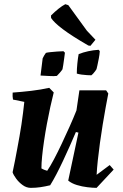

<svg xmlns="http://www.w3.org/2000/svg" viewBox="-20 -896 595 928"><path d="M129.1 12Q108 12 89.7 -1.3Q71.3 -14.6 58.3 -32.3Q45.2 -50 40.9 -63.3Q46.9 -90.8 52.4 -119.3Q57.9 -147.7 63.4 -177.4Q68.9 -207 74.2 -236.5Q79.4 -265.9 83.7 -294.5Q87.9 -323.2 91.4 -350.9Q94.9 -378.6 97.5 -403.6L42.8 -414.7Q39.8 -430.5 41.2 -448.5Q83.8 -451.5 130.4 -456.9Q177 -462.4 218 -471.5L239.7 -449.2Q231.6 -417.5 223 -378.2Q214.4 -339 206.6 -296.8Q198.8 -254.7 192.8 -214Q186.8 -173.4 183.5 -139.5Q180.2 -105.5 180.2 -82Q185.4 -78.9 192.8 -75.7Q200.3 -72.6 208.1 -70.5Q222.3 -91.1 240.5 -125.4Q258.7 -159.7 278.2 -201Q297.6 -242.2 316.4 -284.1Q335.1 -325.9 349.5 -362.2L363.8 -459.5H492.9L503.4 -444Q497.9 -415.2 490.6 -376.1Q483.3 -337 476.3 -293.2Q469.2 -249.5 463.1 -205.5Q457.1 -161.5 452.8 -121.5Q448.5 -81.5 447 -51.1L510.2 -98.2L529.3 -76.3L446.8 12Q428.3 12 402.5 8.9Q376.7 5.9 351.7 -1.7Q326.7 -9.2 309.7 -23.1L359.1 -255L346.9 -258Q333.1 -225.8 317.4 -190.3Q301.7 -154.9 285.3 -120Q268.9 -85.1 253 -54.5Q237.1 -24 222.4 -0.5Q197.5 5.5 175.3 8.7Q153.1 12 129.1 12ZM175.9 -530.9 186.2 -613.9Q189.1 -620.3 193.4 -627.7Q197.6 -635.2 202 -640.5Q208.9 -642.5 223.7 -644Q238.5 -645.4 255.9 -646.9Q273.4 -648.4 286.8 -648.4L293.8 -641.3Q292.8 -631.9 290.3 -614.4Q287.9 -597 285.6 -581.3Q283.4 -565.6 282 -561.1Q278.5 -555.2 269.3 -544.6Q260.2 -534 254.8 -529.1Q241.5 -527.2 218.6 -528.6Q195.7 -529.9 175.9 -530.9ZM351.2 -540.4Q351.2 -563.1 353.9 -589.7Q356.6 -616.3 360.1 -634.3Q381.6 -643.1 406.5 -648.4Q431.4 -653.8 456.7 -655.3L462.3 -648.7Q461.2 -631.5 457.5 -612.8Q453.8 -594.1 450.8 -580.1Q447.9 -566 446.4 -561.6Q444.9 -558.6 440 -552Q435.1 -545.4 429.7 -539.5Q424.3 -533.6 421.7 -532.1Q414.8 -532.1 401.3 -532.8Q387.7 -533.5 373.9 -535.5Q360.1 -537.5 351.2 -540.4ZM417.1 -674.5 406.8 -676.1Q367 -699.1 336.2 -718.8Q305.5 -738.5 283.7 -754.9Q261.9 -771.3 247.7 -785Q233.5 -798.7 226.9 -809.2L226.5 -821.1Q245.3 -839.8 263.1 -854Q280.8 -868.1 295.7 -875.7L310.2 -871.1L399.8 -747.8L441.3 -703.9Z"/></svg>

Font: Labrada
Style: Italic
Weight: 400
Italic angle: -7°
Designer: Mercedes Jáuregui
Foundry: Omnibus-Type Team
Version: Version 1.000